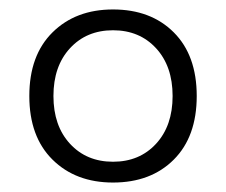

<svg xmlns="http://www.w3.org/2000/svg" viewBox="-20 -726 478 406"><path d="M42 -523Q42 -609 91 -657.5Q140 -706 219 -706Q299 -706 347.5 -657.5Q396 -609 396 -523Q396 -437 347.5 -388.5Q299 -340 219 -340Q140 -340 91 -388.5Q42 -437 42 -523ZM345 -523Q345 -586 310 -624Q275 -662 219 -662Q163 -662 128 -624Q93 -586 93 -523Q93 -460 128 -422Q163 -384 219 -384Q275 -384 310 -422Q345 -460 345 -523Z"/></svg>

Font: Space 7353
Style: Regular
Weight: 400
Designer: Christine Claussen + Ruben Lyon  (Space 7353)
Version: Version 1.000;FEAKit 1.0